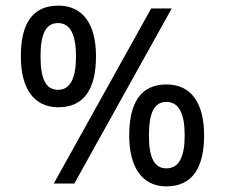

<svg xmlns="http://www.w3.org/2000/svg" viewBox="-20 -652 799 682"><path d="M187 -271C280 -271 321 -338 321 -452C321 -566 275 -632 187 -632C94 -632 54 -566 54 -452C54 -338 100 -271 187 -271ZM517 -622 171 0H244L590 -622ZM186 -333C142 -333 124 -373 124 -452C124 -530 142 -570 186 -570C229 -570 250 -530 250 -452C250 -373 229 -333 186 -333ZM571 10C665 10 705 -59 705 -171C705 -285 660 -352 571 -352C479 -352 439 -285 439 -171C439 -59 484 10 571 10ZM571 -54C528 -54 509 -92 509 -171C509 -251 528 -290 571 -290C615 -290 636 -250 636 -171C636 -93 615 -54 571 -54Z"/></svg>

Font: Noto Sans Devanagari SemiCondensed
Style: Regular
Weight: 400
Width: 4
Designer: Jelle Bosma - Monotype Design Team
Foundry: Monotype Imaging Inc.
Version: Version 2.004